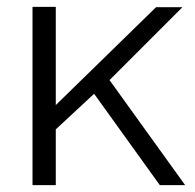

<svg xmlns="http://www.w3.org/2000/svg" viewBox="-20 -541 570 561"><path d="M447 0 255 -267 143 -163V0H75V-521H143V-234L436 -520H513L300 -307L521 0Z"/></svg>

Font: Raleway Thin
Style: Regular
Weight: 400
Version: Version 4.026